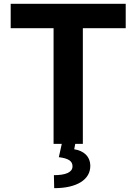

<svg xmlns="http://www.w3.org/2000/svg" viewBox="-20 -747 708 997"><path d="M35.5 -600.5H258.2V0H300.8L285.5 69.2C334.9 75.3 357.6 89.1 356.5 118.3C355.5 148.4 319.6 162.6 259.9 162.6L261.4 230.1C380.3 230.1 449.2 185 448.9 114.3C448.5 64.6 414.1 35.5 365.4 28.1L370.7 0H410.2V-600.5H632.8V-727.3H35.5Z"/></svg>

Font: Margiela Sans
Style: Bold
Weight: 700
Designer: Stefan Endress, Andreas Faust
Version: Version 1.100;FEAKit 1.0